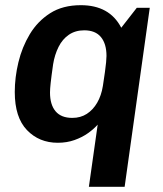

<svg xmlns="http://www.w3.org/2000/svg" viewBox="-20 -541 631 741"><path d="M323 180 357 -60Q342 -43 319.5 -27Q297 -11 267.5 -0.5Q238 10 203 10Q131 10 84 -39Q37 -88 37 -186Q37 -242 51 -300.5Q65 -359 95 -409Q125 -459 173.5 -490Q222 -521 292 -521Q347 -521 386 -499.5Q425 -478 448 -434L508 -511H558L461 180ZM259 -86Q291 -86 315 -101.5Q339 -117 355 -144.5Q371 -172 377 -209Q382 -241 385 -263Q388 -285 389.5 -300.5Q391 -316 391 -325Q391 -372 369.5 -398Q348 -424 305 -424Q271 -424 246 -407Q221 -390 206 -360Q191 -330 185 -293Q178 -244 175.5 -220.5Q173 -197 173 -184Q173 -137 194.5 -111.5Q216 -86 259 -86Z"/></svg>

Font: Chivo SemiBold
Style: Italic
Weight: 600
Italic angle: -8.05°
Designer: Hector Gatti
Foundry: Omnibus-Type
Version: Version 2.002